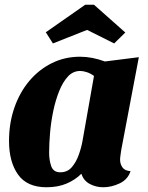

<svg xmlns="http://www.w3.org/2000/svg" viewBox="-20 -769 622 809"><path d="M176 20Q94 20 56 -33.5Q18 -87 18 -175Q18 -250 40.5 -315Q63 -380 103.5 -428Q144 -476 198.5 -503Q253 -530 317 -530Q368 -530 422 -510L565 -528L491 -138Q490 -129 488 -117Q486 -105 486 -96Q486 -77 496.5 -63Q507 -49 530 -48Q519 -13 484.5 3.5Q450 20 415 20Q384 20 358 6Q332 -8 323 -37Q297 -11 260.5 4.5Q224 20 176 20ZM234 -43Q264 -43 282.5 -64.5Q301 -86 312 -117Q323 -148 328 -177L376 -449Q361 -460 345.5 -465Q330 -470 318 -470Q288 -470 266.5 -447Q245 -424 229.5 -385.5Q214 -347 204.5 -301.5Q195 -256 191 -210Q187 -164 187 -125Q187 -94 196 -68.5Q205 -43 234 -43ZM203 -586 173 -633 339 -749H376L508 -632L461 -586L347 -643Z"/></svg>

Font: Sansita Swashed
Style: Bold
Weight: 700
Designer: Pablo Cosgaya
Foundry: Omnibus-Type
Version: Version 1.003; ttfautohint (v1.8.3)